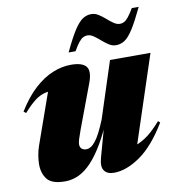

<svg xmlns="http://www.w3.org/2000/svg" viewBox="-82 -789 798 876"><g transform="rotate(-10 317.0 -350.5)"><path d="M328.5 -61 383 -257.5 389 -245Q360 -174.5 331 -125Q302 -75.5 272.8 -44.5Q243.5 -13.5 213 0.8Q182.5 15 150.5 15Q89.5 15 67.5 -12.2Q45.5 -39.5 45.5 -82Q45.5 -100 49.2 -123Q53 -146 60.5 -167L161.5 -453L198.5 -403Q160 -405 134 -399.8Q108 -394.5 84 -376.8Q60 -359 28 -323L17.5 -331.5Q56 -394 98 -432Q140 -470 182.8 -487.2Q225.5 -504.5 267 -504.5Q320.5 -504.5 337.8 -481.8Q355 -459 335 -406.5L260 -206Q250 -178.5 245.5 -164Q241 -149.5 241 -140.5Q241 -126.5 249 -119.5Q257 -112.5 270 -112.5Q280.5 -112.5 291 -118.8Q301.5 -125 312.8 -139Q324 -153 336 -176.2Q348 -199.5 362 -233.5L447 -495H634.5L485 -41.5L426.5 -79.5Q451.5 -80.5 479 -86.5Q506.5 -92.5 539.8 -113.8Q573 -135 614 -182L623 -174.5Q563 -75 498.5 -30Q434 15 376 15Q345 15 331.5 -3.8Q318 -22.5 328.5 -61ZM618 -711Q588 -648 566.8 -614.5Q545.5 -581 526.8 -568.8Q508 -556.5 486.5 -556.5Q469 -556.5 453.2 -566.8Q437.5 -577 422.5 -590.2Q407.5 -603.5 393 -613.5Q378.5 -623.5 364.5 -623.5Q354 -623.5 344.5 -618.5Q335 -613.5 324.2 -600.2Q313.5 -587 299 -561.5H267Q297 -625.5 318.5 -658.5Q340 -691.5 358.5 -703.8Q377 -716 398.5 -716Q416 -716 431.8 -706Q447.5 -696 462.5 -682.8Q477.5 -669.5 492 -659.5Q506.5 -649.5 521 -649.5Q531.5 -649.5 540.8 -654.5Q550 -659.5 560.8 -673Q571.5 -686.5 586 -711Z"/></g></svg>

Font: Newsreader 60pt ExtraBold
Style: Italic
Weight: 800
Italic angle: -17°
Designer: Hugues Gentile
Foundry: Production Type
Version: Version 1.003